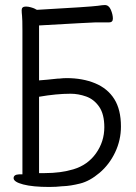

<svg xmlns="http://www.w3.org/2000/svg" viewBox="-20 -730 540 762"><path d="M158 -43Q221 -43 271 -58Q328 -75 361 -121.5Q394 -168 394 -225Q394 -277 373.5 -306.5Q353 -336 322 -347Q291 -358 260 -358Q204 -358 135 -346V-43ZM176 12Q110 12 72 2Q34 -8 34 -23Q34 -37 55 -38H69V-609Q69 -654 67.5 -667Q66 -680 66 -690Q66 -704 83 -704Q92 -704 102.5 -701Q113 -698 119 -695Q123 -692 127 -691Q340 -703 368 -707Q388 -710 396 -710Q412 -710 420 -691Q428 -672 428 -656Q428 -641 412 -641H356Q345 -641 135 -629V-411Q164 -413 209 -418H214Q231 -420 244 -420Q308 -420 357.5 -399.5Q407 -379 433.5 -337Q460 -295 460 -228Q460 -174 437 -125.5Q414 -77 375 -44Q336 -11 297.5 -1.5Q259 8 231 9H229Q203 12 176 12Z"/></svg>

Font: Moon Stars Kai T HW
Style: Regular
Weight: 400
Designer: GuiWonder
Version: Version 1.101